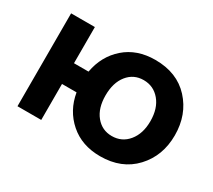

<svg xmlns="http://www.w3.org/2000/svg" viewBox="-108 -730 1041 938"><g transform="rotate(30 413.0 -261.5)"><path d="M532 10Q429 10 361 -49.5Q293 -109 277 -203H195V0H61V-524H195V-320H277Q294 -415 361.5 -474Q429 -533 532 -533Q655 -533 726.5 -455Q798 -377 798 -261Q798 -145 725.5 -67.5Q653 10 532 10ZM532 -104Q589 -104 624.5 -147.5Q660 -191 660 -261Q660 -333 624 -376Q588 -419 532 -419Q476 -419 441.5 -376Q407 -333 407 -261Q407 -189 442 -146.5Q477 -104 532 -104Z"/></g></svg>

Font: Raleway-v4020
Style: Bold
Weight: 700
Designer: Matt McInerney, Pablo Impallari, Rodrigo Fuenzalida
Foundry: Matt McInerney, Pablo Impallari, Rodrigo Fuenzalida
Version: Version 4.020;PS 004.020;hotconv 1.0.88;makeotf.lib2.5.64775